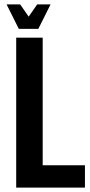

<svg xmlns="http://www.w3.org/2000/svg" viewBox="-20 -857 413 877"><path d="M175 -102H368V0H54V-685H175ZM66 -725 10 -837H72L111 -781L150 -837H211L155 -725Z"/></svg>

Font: Khand Semibold
Style: Regular
Weight: 600
Designer: Devanagari: Sanchit Sawaria, Jyotish Sonowal; Latin: Satya Rajpurohit
Foundry: Indian Type Foundry
Version: Version 1.100;PS 1.0;hotconv 1.0.78;makeotf.lib2.5.61930; tt